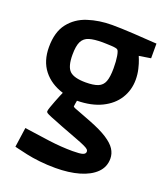

<svg xmlns="http://www.w3.org/2000/svg" viewBox="-142 -696 837 971"><g transform="rotate(20 276.5 -210.0)"><path d="M270 179Q226 179 185 174.5Q144 170 112.5 163Q81 156 62.5 151.5Q44 147 44 147L59 41Q126 51 194 60Q262 69 323 69Q363 69 377.5 64Q392 59 392 47Q392 41 387.5 36Q383 31 367.5 23.5Q352 16 320 4Q288 -8 233 -29Q187 -47 166 -55.5Q145 -64 139.5 -68Q134 -72 134 -76Q134 -83 140 -100Q146 -117 153.5 -136.5Q161 -156 167.5 -171.5Q174 -187 176 -191Q108 -212 69.5 -261Q31 -310 31 -385Q31 -466 67.5 -513Q104 -560 164 -579.5Q224 -599 294 -599Q314 -599 345 -598Q376 -597 409 -595Q442 -593 471 -591Q500 -589 518 -588Q536 -587 536 -587V-508L473 -498Q473 -498 480 -480.5Q487 -463 493.5 -435.5Q500 -408 500 -379Q500 -323 471.5 -277.5Q443 -232 388.5 -205.5Q334 -179 257 -178Q256 -173 254 -161Q252 -149 252 -146Q252 -143 262.5 -138.5Q273 -134 295.5 -126Q318 -118 353 -104Q415 -80 450.5 -57Q486 -34 501 -10.5Q516 13 516 40Q516 85 484.5 116Q453 147 397.5 163Q342 179 270 179ZM266 -280Q308 -280 332 -289.5Q356 -299 365.5 -324Q375 -349 375 -395Q375 -434 370.5 -460Q366 -486 360 -491Q358 -494 347.5 -496Q337 -498 323.5 -498.5Q310 -499 298 -499.5Q286 -500 278 -500Q233 -500 206.5 -492Q180 -484 168 -460.5Q156 -437 156 -389Q156 -325 180 -302.5Q204 -280 266 -280Z"/></g></svg>

Font: Ruda ExtraBold
Style: Regular
Weight: 800
Designer: Mariela Monsalve and Angelina Sanchez
Foundry: Mariela Monsalve and Angelina Sanchez
Version: Version 2.000